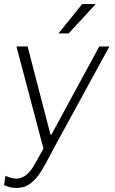

<svg xmlns="http://www.w3.org/2000/svg" viewBox="-39 -740 569 946"><path d="M249 -575H299L430 -717L431 -720H366ZM228 -13 500 -511H450L214 -76H210L97 -511H42L175 -8L144 48C122 88 94 140 40 140C22 140 1 132 -12 126L-19 172C2 182 21 186 43 186C134 186 170 94 228 -13Z"/></svg>

Font: Chivo Light
Style: Italic
Weight: 300
Italic angle: -8°
Designer: Hector Gatti
Foundry: Omnibus-Type
Version: Version 1.003;PS 001.003;hotconv 1.0.70;makeotf.lib2.5.58329